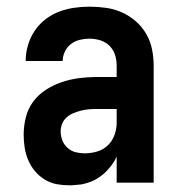

<svg xmlns="http://www.w3.org/2000/svg" viewBox="-20 -548 540 576"><path d="M189 8Q169 8 150 4.5Q131 1 114 -9.5Q97 -20 84.5 -35Q72 -50 64.5 -68Q57 -86 54 -105Q51 -124 51 -144Q51 -170 57.5 -196Q64 -222 79.5 -243Q95 -264 117.5 -278.5Q140 -293 165 -301.5Q190 -310 216.5 -313.5Q243 -317 269 -317H330V-351Q330 -368 325 -383.5Q320 -399 308.5 -410.5Q297 -422 281 -427Q265 -432 248 -432Q234 -432 219.5 -428.5Q205 -425 193 -416Q181 -407 174.5 -393Q168 -379 168 -365H57Q57 -388 63.5 -411Q70 -434 83 -454Q96 -474 115 -489Q134 -504 156 -512.5Q178 -521 201.5 -524.5Q225 -528 248 -528Q273 -528 298 -524.5Q323 -521 345.5 -511Q368 -501 387 -484.5Q406 -468 418.5 -446.5Q431 -425 436 -400.5Q441 -376 441 -351V0H330V-78Q325 -68 323.5 -65.5Q322 -63 319 -58.5Q316 -54 312.5 -49.5Q309 -45 305.5 -41Q302 -37 298 -33Q294 -29 290 -25.5Q286 -22 281.5 -19Q277 -16 272.5 -13Q268 -10 263 -7.5Q258 -5 253 -3Q248 -1 242.5 0.5Q237 2 232 3.5Q227 5 221.5 5.5Q216 6 210.5 6.5Q205 7 199.5 7.5Q194 8 189 8ZM234 -88Q253 -88 271.5 -93.5Q290 -99 303.5 -112Q317 -125 323.5 -143Q330 -161 330 -180V-221H269Q257 -221 245.5 -220Q234 -219 222.5 -216Q211 -213 200 -208.5Q189 -204 180 -196Q171 -188 166.5 -177Q162 -166 162 -154Q162 -140 167 -127Q172 -114 182.5 -104.5Q193 -95 206.5 -91.5Q220 -88 234 -88Z"/></svg>

Font: Iosevka Web
Style: Bold
Weight: 700
Monospace: yes
Designer: Belleve Invis
Foundry: Belleve Invis
Version: Version 28.0.3; ttfautohint (v1.8.3)